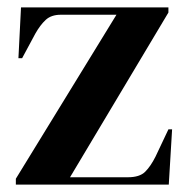

<svg xmlns="http://www.w3.org/2000/svg" viewBox="-20 -501 505 521"><path d="M23 0V-16L296 -461H145Q119 -461 104 -447Q89 -433 76 -410L40 -343H30L37 -481H437V-467L170 -20H327Q359 -20 374 -35Q389 -50 402 -76L437 -150H447L438 0Z"/></svg>

Font: DeepMind Serif Display
Style: Regular
Weight: 400
Designer: Frank Grießhammer / Modifications: Colophon Foundry
Foundry: Colophon Foundry
Version: Version 5.003; ttfautohint (v1.8.2)